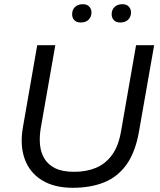

<svg xmlns="http://www.w3.org/2000/svg" viewBox="-20 -883 760 913"><path d="M326 10Q238 10 179.5 -26Q121 -62 97.5 -127Q74 -192 89 -278L157 -668H243L174 -275Q167 -235 170 -197.5Q173 -160 190.5 -130Q208 -100 242.5 -83Q277 -66 333 -66Q391 -66 436.5 -85Q482 -104 513 -146.5Q544 -189 556 -261L627 -668H713L641 -258Q624 -160 582 -101Q540 -42 475.5 -16Q411 10 326 10ZM552 -776Q532 -776 521.5 -787Q511 -798 511 -815Q511 -837 525 -850Q539 -863 562 -863Q582 -863 592.5 -851.5Q603 -840 603 -824Q603 -803 589.5 -789.5Q576 -776 552 -776ZM364 -776Q344 -776 333.5 -787Q323 -798 323 -815Q323 -837 337 -850Q351 -863 374 -863Q394 -863 404.5 -851.5Q415 -840 415 -824Q415 -803 401.5 -789.5Q388 -776 364 -776Z"/></svg>

Font: Gantari
Style: Italic
Weight: 400
Italic angle: -10°
Designer: Anugrah Pasau
Foundry: Lafontype
Version: Version 1.000; ttfautohint (v1.8.3)